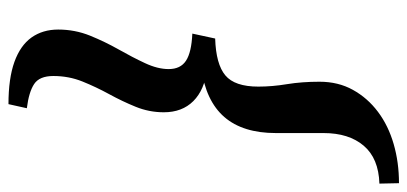

<svg xmlns="http://www.w3.org/2000/svg" viewBox="-278 -475 976 460"><g transform="rotate(90 210.0 -245.0)"><path d="M418.9 -712.9 419.9 -666Q359.4 -664.1 329.1 -628.4Q298.8 -592.8 298.8 -532.2V-418Q298.8 -338.9 260.3 -294.4Q221.7 -250 143.6 -239.3L146.5 -252.9Q195.3 -247.1 222.2 -220.2Q249 -193.4 249 -149.4Q249 -114.3 235.8 -82Q222.7 -49.8 205.6 -18.6Q188.5 12.7 175.3 45.4Q162.1 78.1 162.1 115.2Q162.1 148.4 181.2 161.1Q200.2 173.8 239.3 178.7L229.5 222.7Q168 222.7 128.4 208.5Q88.9 194.3 69.8 167.5Q50.8 140.6 50.8 103.5Q50.8 63.5 65.4 27.3Q80.1 -8.8 98.6 -41.5Q117.2 -74.2 131.3 -104.5Q145.5 -134.8 145.5 -161.1Q145.5 -189.5 125.5 -202.6Q105.5 -215.8 60.5 -217.8L72.3 -272.5Q133.8 -274.4 160.6 -296.9Q187.5 -319.3 187.5 -376Q187.5 -409.2 181.6 -444.8Q175.8 -480.5 175.8 -522.5Q175.8 -567.4 195.3 -602.5Q214.8 -637.7 248 -662.6Q281.2 -687.5 325.2 -700.2Q369.1 -712.9 418.9 -712.9Z"/></g></svg>

Font: Crimson Pro ExtraLight SemiBold
Style: Italic
Weight: 600
Italic angle: -12°
Version: Version 1.002